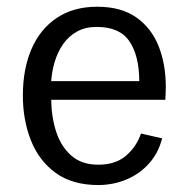

<svg xmlns="http://www.w3.org/2000/svg" viewBox="-20 -530 541 562"><path d="M269 11.7Q191.4 11.7 142.3 -24.4Q93.3 -60.5 70.1 -120.1Q46.9 -179.7 46.9 -250Q46.9 -328.1 72.3 -386.7Q97.7 -445.3 146.5 -477.8Q195.3 -510.3 264.6 -510.3Q334.5 -510.3 378.7 -479.2Q422.9 -448.2 444.1 -395.3Q465.3 -342.3 465.3 -275.4Q465.3 -273.4 465.1 -265.9Q464.8 -258.3 464.6 -250.2Q464.4 -242.2 463.9 -237.8H129.9Q130.4 -188 144.3 -144.8Q158.2 -101.6 188.5 -74.7Q218.8 -47.9 267.6 -47.9Q318.4 -47.9 349.1 -74.5Q379.9 -101.1 392.6 -139.2L454.6 -125Q443.4 -81.5 415.8 -51Q388.2 -20.5 350.1 -4.6Q312 11.2 269 11.7ZM129.9 -292.5H387.7Q387.2 -367.7 358.6 -409.4Q330.1 -451.2 263.2 -451.2Q229.5 -451.2 205.1 -437.5Q180.7 -423.8 164.8 -400.9Q148.9 -377.9 140.4 -349.9Q131.8 -321.8 129.9 -292.5Z"/></svg>

Font: Pontano Sans
Style: Regular
Weight: 400
Designer: Vernon Adams
Foundry: Vernon Adams
Version: Version 2.001